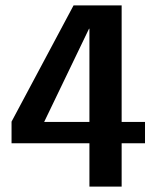

<svg xmlns="http://www.w3.org/2000/svg" viewBox="-20 -695 594 715"><path d="M313 0H433V-161.5H520V-241H433V-675H254L23 -242V-161.5H313ZM144.5 -241 311.5 -588H313V-241Z"/></svg>

Font: Anybody Thin Medium
Style: Regular
Weight: 500
Version: Version 1.113;gftools[0.9.25]